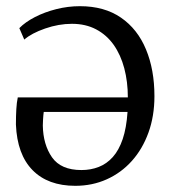

<svg xmlns="http://www.w3.org/2000/svg" viewBox="-20 -586 549 621"><path d="M223.5 15Q135 15 85.2 -35.8Q35.5 -86.5 31.5 -183Q31.5 -211.5 32.8 -233Q34 -254.5 37.5 -271H393.5Q393.5 -321.5 382 -365Q370.5 -408.5 347.8 -440.8Q325 -473 291 -491Q257 -509 212.5 -509Q170 -509 126 -493.8Q82 -478.5 58.5 -458L42.5 -495Q61.5 -514.5 93 -530.8Q124.5 -547 162.2 -556.5Q200 -566 238.5 -566Q317.5 -566 371.2 -529Q425 -492 452.2 -426.2Q479.5 -360.5 479.5 -275Q479.5 -210.5 460.2 -157.2Q441 -104 406.5 -65.5Q372 -27 325.2 -6Q278.5 15 223.5 15ZM243.5 -36Q273.5 -36 299.2 -46Q325 -56 344.8 -78Q364.5 -100 376.8 -136Q389 -172 392.5 -224H121.5Q120 -213.5 119.2 -198.8Q118.5 -184 118.5 -180Q119.5 -118.5 148.2 -77.2Q177 -36 243.5 -36Z"/></svg>

Font: Merriweather Light
Style: Regular
Weight: 300
Designer: Eben Sorkin
Foundry: Eben Sorkin
Version: Version 2.100